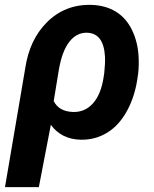

<svg xmlns="http://www.w3.org/2000/svg" viewBox="-53 -558 625 781"><path d="M49.8 -281.2Q66.9 -396 137.2 -466.8Q211.4 -541 318.4 -538.1Q374.5 -536.6 416.7 -511.5Q459 -486.3 483.2 -437.5Q507.3 -388.7 510.7 -328.6Q512.7 -294.9 509.3 -261.2L507.8 -251Q498 -171.4 465.3 -110.1Q432.6 -48.8 383.5 -18.6Q334.5 11.7 274.4 10.3Q196.8 8.3 153.8 -50.3L105 203.1H-32.7ZM165.5 -147Q186.5 -104.5 244.1 -102.5Q293 -101.1 325.9 -138.4Q358.9 -175.8 369.1 -248L371.1 -261.2Q375.5 -302.7 374 -328.1Q368.7 -421.4 303.2 -424.8Q259.8 -426.8 229.7 -388.9Q199.7 -351.1 186.5 -274.9Z"/></svg>

Font: RobotoInd
Style: Bold Italic
Weight: 700
Italic angle: -12°
Designer: Google
Version: Version 2.001150; 2014